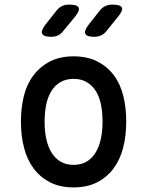

<svg xmlns="http://www.w3.org/2000/svg" viewBox="-20 -805 640 835"><path d="M300 10Q241 10 198 -12Q155 -34 126.5 -72Q98 -110 84.5 -162.5Q71 -215 71 -276Q71 -337 84 -388.5Q97 -440 126 -478Q155 -516 198 -538Q241 -560 300 -560Q360 -560 403 -538Q446 -516 474.5 -478.5Q503 -441 516 -389Q529 -337 529 -276Q529 -215 515.5 -162.5Q502 -110 473.5 -72Q445 -34 402 -12Q359 10 300 10ZM300 -88Q333 -88 356.5 -102Q380 -116 395.5 -141Q411 -166 418.5 -200.5Q426 -235 426 -276Q426 -317 419 -351Q412 -385 396.5 -409.5Q381 -434 357 -448Q333 -462 300 -462Q267 -462 243 -448Q219 -434 203.5 -409Q188 -384 181 -350Q174 -316 174 -275Q174 -234 181.5 -200Q189 -166 204.5 -141Q220 -116 243.5 -102Q267 -88 300 -88ZM390 -645Q357 -645 351 -658Q345 -671 365 -697L413 -758Q424 -772 437.5 -778.5Q451 -785 469 -785Q504 -785 510 -772Q516 -759 493 -732L443 -670Q433 -657 419.5 -651Q406 -645 390 -645ZM203 -645Q170 -645 163.5 -658Q157 -671 177 -697L225 -758Q236 -772 249.5 -778.5Q263 -785 281 -785Q316 -785 322 -772Q328 -759 306 -732L255 -670Q245 -657 232 -651Q219 -645 203 -645Z"/></svg>

Font: Maple Mono Medium
Style: Regular
Weight: 500
Monospace: yes
Designer: subframe7536
Version: Version 7.000